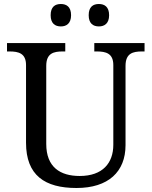

<svg xmlns="http://www.w3.org/2000/svg" viewBox="-20 -929 757 959"><path d="M474 -797C502 -797 525 -812 525 -853C525 -895 502 -909 474 -909C445 -909 423 -895 423 -853C423 -812 445 -797 474 -797ZM284 -797C312 -797 335 -812 335 -853C335 -895 312 -909 284 -909C255 -909 233 -895 233 -853C233 -812 255 -797 284 -797ZM362 10C521 10 607 -71 607 -204V-600C607 -663 644 -672 689 -672H702V-714H451V-672H464C508 -672 546 -663 546 -604V-206C546 -115 493 -50 378 -50C281 -50 211 -94 211 -210V-600C211 -663 248 -672 293 -672H306V-714H15V-672H28C72 -672 110 -663 110 -604V-216C110 -53 204 10 362 10Z"/></svg>

Font: Noto Serif
Style: Regular
Weight: 400
Designer: Monotype Design Team
Foundry: Monotype Imaging Inc.
Version: Version 2.015